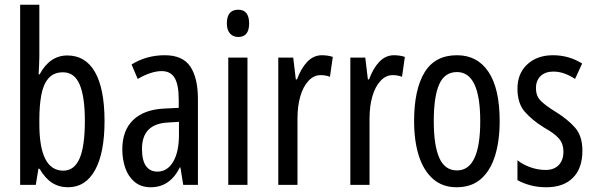

<svg xmlns="http://www.w3.org/2000/svg" viewBox="-20 -780 2509 810"><path d="M146 -543Q146 -527 145 -508Q144 -489 143 -466H147Q190 -546 264 -546Q341 -546 381 -475.5Q421 -405 421 -269Q421 -135 381 -62.5Q341 10 267 10Q229 10 199.5 -9Q170 -28 147 -68H142L131 0H65V-760H146ZM246 -475Q206 -475 184 -449Q162 -423 154 -378Q146 -333 146 -276V-257Q146 -60 247 -60Q293 -60 315.5 -111Q338 -162 338 -270Q338 -372 316 -423.5Q294 -475 246 -475Z M675 -547Q751 -547 783 -499Q815 -451 815 -362V0H753L741 -74H739Q697 10 616 10Q575 10 548 -12.5Q521 -35 508.5 -71.5Q496 -108 496 -150Q496 -230 542 -274Q588 -318 673 -322L734 -325V-360Q734 -422 717 -451Q700 -480 662 -480Q618 -480 561 -447L535 -508Q598 -547 675 -547ZM687 -263Q579 -257 579 -152Q579 -103 596 -79.5Q613 -56 644 -56Q686 -56 710.5 -97.5Q735 -139 735 -212V-266Z M985 -739Q1031 -739 1031 -681Q1031 -624 985 -624Q963 -624 950 -639Q937 -654 937 -681Q937 -739 985 -739ZM1024 -537V0H943V-537Z M1338 -547Q1362 -547 1384 -540L1372 -456Q1355 -463 1332 -463Q1304 -463 1281.5 -439Q1259 -415 1247 -374Q1235 -333 1235 -280V0H1154V-537H1217L1228 -445H1233Q1250 -492 1276.5 -519.5Q1303 -547 1338 -547Z M1642 -547Q1666 -547 1688 -540L1676 -456Q1659 -463 1636 -463Q1608 -463 1585.5 -439Q1563 -415 1551 -374Q1539 -333 1539 -280V0H1458V-537H1521L1532 -445H1537Q1554 -492 1580.5 -519.5Q1607 -547 1642 -547Z M2088 -269Q2088 -186 2068.5 -123Q2049 -60 2009 -25Q1969 10 1906 10Q1847 10 1807 -25Q1767 -60 1747 -122.5Q1727 -185 1727 -269Q1727 -402 1771 -474.5Q1815 -547 1908 -547Q1994 -547 2041 -476.5Q2088 -406 2088 -269ZM1810 -269Q1810 -166 1833.5 -113.5Q1857 -61 1908 -61Q2006 -61 2006 -269Q2006 -476 1908 -476Q1856 -476 1833 -424.5Q1810 -373 1810 -269Z M2437 -144Q2437 -70 2397 -30Q2357 10 2285 10Q2248 10 2217 1.5Q2186 -7 2163 -20V-104Q2185 -86 2217 -74.5Q2249 -63 2282 -63Q2317 -63 2337 -83.5Q2357 -104 2357 -141Q2357 -173 2338.5 -195Q2320 -217 2275 -242Q2225 -273 2194 -308.5Q2163 -344 2163 -406Q2163 -470 2204.5 -508.5Q2246 -547 2313 -547Q2380 -547 2436 -512L2406 -447Q2385 -461 2362 -469.5Q2339 -478 2314 -478Q2280 -478 2260.5 -459Q2241 -440 2241 -408Q2241 -376 2260 -356Q2279 -336 2326 -307Q2376 -276 2406.5 -241Q2437 -206 2437 -144Z"/></svg>

Font: Noto Sans Thai ExtCond
Style: Regular
Weight: 400
Width: 2
Designer: Monotype Design Team
Foundry: Monotype Imaging Inc.
Version: Version 2.002; ttfautohint (v1.8.4.7-5d5b)